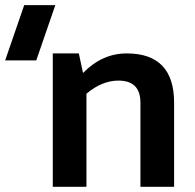

<svg xmlns="http://www.w3.org/2000/svg" viewBox="-93 -718 750 738"><path d="M109.9 0V-512.7H210L226.1 -437.5Q299.8 -512.7 394 -512.7Q576.2 -512.7 576.2 -323.2V0H446.8V-323.2Q446.8 -408.2 362.3 -408.2Q299.3 -408.2 239.3 -357.9V0ZM119.6 -698.2 46.4 -485.8H-73.2L0 -698.2Z"/></svg>

Font: SansationBold
Style: Bold
Weight: 700
Designer: Bernd Montag
Version: Version 1.301